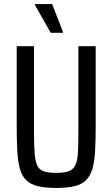

<svg xmlns="http://www.w3.org/2000/svg" viewBox="-20 -915 552 943"><path d="M256 8Q202 8 166.5 -0.5Q131 -9 109.5 -29.5Q88 -50 78 -85Q68 -120 65 -173Q62 -226 62 -300V-688H147V-264Q147 -201 150 -162Q153 -123 163 -102Q173 -81 195 -73.5Q217 -66 256 -66Q294 -66 316 -73.5Q338 -81 349 -102Q360 -123 362.5 -162Q365 -201 365 -264V-688H450V-300Q450 -226 447 -173Q444 -120 433.5 -85Q423 -50 402 -29.5Q381 -9 345.5 -0.5Q310 8 256 8ZM229 -754 152 -890V-895H236L289 -759V-754Z"/></svg>

Font: Saira Condensed Medium
Style: Regular
Weight: 500
Width: 3
Designer: Hector Gatti with collaboration of the Omnibus-Type team
Foundry: Omnibus-Type
Version: Version 1.101